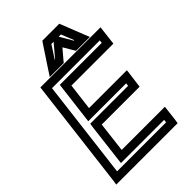

<svg xmlns="http://www.w3.org/2000/svg" viewBox="-253 -963 1097 1097"><g transform="rotate(-45 295.5 -415.0)"><path d="M519 0 527 -68 530 -93H505H181L203 -276H484H509L512 -301L521 -369L524 -394H499H218L238 -556H552H577L580 -581L588 -649L591 -674H566H130H105L102 -649L23 0L19 25H44H490H515L519 0ZM472 -25H76L149 -624H535L533 -606H219H194L191 -581L165 -369L162 -344H187H468L466 -326H185H160L156 -301L128 -68L125 -43H150H474L472 -25ZM227 -678H285H298L306 -688L356 -747L391 -688L397 -678H410H468H509L494 -715L444 -842L439 -855H423H316H302L293 -842L209 -715L185 -678H227ZM383 -805H402L433 -728H429L384 -805H383ZM275 -728 325 -805H343L278 -728H275Z"/></g></svg>

Font: Gamestation Display Outline
Style: Italic
Weight: 400
Designer: Jonas Hecksher
Foundry: Jonas Hecksher, Playtypeª, e-types AS
Version: Version 1.003